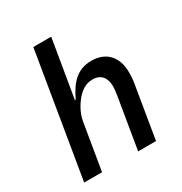

<svg xmlns="http://www.w3.org/2000/svg" viewBox="-172 -868 944 995"><g transform="rotate(-30 300.0 -370.0)"><path d="M45 0H152L198 -276C207 -331 239 -373 252 -389C279 -421 309 -441 349 -441C402 -441 424 -405 424 -358C424 -341 421 -319 418 -300L368 0H475L524 -296C531 -331 532 -355 532 -379C532 -467 484 -528 392 -528C308 -528 261 -477 222 -394H217L275 -740H168Z"/></g></svg>

Font: IBM Mono Medium
Style: Italic
Weight: 500
Italic angle: -9°
Monospace: yes
Designer: Mike Abbink, Paul van der Laan, Pieter van Rosmalen
Foundry: Bold Monday
Version: Version 2.3